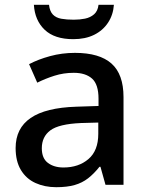

<svg xmlns="http://www.w3.org/2000/svg" viewBox="-20 -769 614 799"><path d="M292 -549Q394 -549 444 -504.5Q494 -460 494 -365V0H419L398 -75H394Q371 -46 346.5 -27Q322 -8 290.5 1Q259 10 214 10Q166 10 127.5 -7.5Q89 -25 67 -61.5Q45 -98 45 -153Q45 -235 107.5 -278Q170 -321 298 -325L390 -328V-358Q390 -418 363 -442Q336 -466 287 -466Q245 -466 207 -454Q169 -442 135 -425L101 -502Q139 -522 188.5 -535.5Q238 -549 292 -549ZM317 -257Q225 -253 189.5 -226.5Q154 -200 154 -152Q154 -110 179.5 -91Q205 -72 244 -72Q307 -72 348 -107Q389 -142 389 -212V-259ZM454 -749Q451 -707 429.5 -674.5Q408 -642 371.5 -624Q335 -606 285 -606Q207 -606 166 -645Q125 -684 121 -749H184Q187 -722 200 -708.5Q213 -695 235 -691Q257 -687 287 -687Q312 -687 334 -691.5Q356 -696 371.5 -709.5Q387 -723 390 -749Z"/></svg>

Font: Noto Sans Thai Medium
Style: Regular
Weight: 500
Designer: Monotype Design Team
Foundry: Monotype Imaging Inc.
Version: Version 2.001